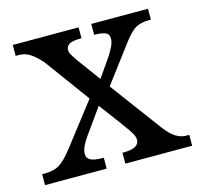

<svg xmlns="http://www.w3.org/2000/svg" viewBox="-84 -626 746 716"><g transform="rotate(-15 289.0 -268.0)"><path d="M5 0V-42H14Q50 -42 72 -55.5Q94 -69 123 -106L249 -269L123 -441Q101 -467 80.5 -480.5Q60 -494 37 -494H24V-536H278V-494H275Q241 -494 229.5 -485.5Q218 -477 218 -465Q218 -455 224 -445Q230 -435 241 -419L307 -329L359 -404Q370 -421 377 -436.5Q384 -452 384 -465Q384 -483 368.5 -488.5Q353 -494 330 -494H327V-536H546V-494H537Q508 -494 487 -482.5Q466 -471 436 -430L333 -293L480 -95Q502 -66 521.5 -54Q541 -42 560 -42H573V0H315V-42H320Q380 -42 380 -75Q380 -86 372.5 -99.5Q365 -113 342 -144L275 -234L205 -136Q196 -124 187 -106.5Q178 -89 178 -73Q178 -57 192.5 -49.5Q207 -42 240 -42H243V0Z"/></g></svg>

Font: Noto Serif Toto
Style: Regular
Weight: 400
Designer: Monotype Design Team
Foundry: Monotype Imaging Inc.
Version: Version 2.001